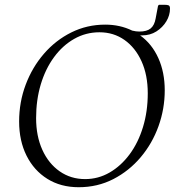

<svg xmlns="http://www.w3.org/2000/svg" viewBox="-20 -773 769 803"><path d="M309 10Q234 10 178 -25Q122 -60 91 -122Q60 -184 60 -265Q60 -346 87.5 -419Q115 -492 164 -548.5Q213 -605 278.5 -637.5Q344 -670 420 -670Q482 -670 533 -645Q549 -641 563 -641Q594 -641 610 -654Q626 -667 631 -696L641 -749L645 -753H668Q680 -753 685.5 -750.5Q691 -748 691 -737Q691 -709 675.5 -683.5Q660 -658 634 -641.5Q608 -625 574 -625Q570 -625 566 -625Q615 -590 642 -530.5Q669 -471 669 -395Q669 -318 643 -245.5Q617 -173 568.5 -115.5Q520 -58 454 -24Q388 10 309 10ZM336 -24Q391 -24 438.5 -51.5Q486 -79 522 -127.5Q558 -176 578 -241.5Q598 -307 598 -383Q598 -459 572 -516.5Q546 -574 500.5 -606Q455 -638 396 -638Q339 -638 290.5 -610.5Q242 -583 206 -534Q170 -485 150.5 -420Q131 -355 131 -279Q131 -204 157 -146.5Q183 -89 229.5 -56.5Q276 -24 336 -24Z"/></svg>

Font: Spectral Light
Style: Italic
Weight: 300
Italic angle: -10°
Designer: Jean-Baptiste Levee
Foundry: Production Type
Version: Version 2.001